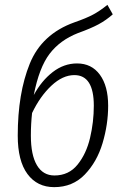

<svg xmlns="http://www.w3.org/2000/svg" viewBox="-20 -759 512 790"><path d="M425 -324Q425 -247 402 -170Q379 -93 329 -41Q279 11 203 11Q133 11 93 -43Q53 -97 53 -201Q53 -375 102.5 -497Q152 -619 286 -667Q335 -684 363 -699Q391 -714 422 -739L444 -700Q417 -676 385.5 -659Q354 -642 301 -623Q227 -594 184 -537.5Q141 -481 119 -368Q151 -427 197 -462.5Q243 -498 297 -498Q357 -498 391 -451.5Q425 -405 425 -324ZM366 -324Q366 -450 286 -450Q238 -450 191.5 -406.5Q145 -363 112 -294Q107 -249 107 -201Q107 -121 132 -79Q157 -37 204 -37Q263 -37 299 -81.5Q335 -126 350.5 -191.5Q366 -257 366 -324Z"/></svg>

Font: Fira Sans Extra Condensed Light
Style: Italic
Weight: 300
Width: 3
Italic angle: -8°
Designer: Carrois Corporate & Edenspiekermann AG
Foundry: Carrois Corporate GbR & Edenspiekermann AG
Version: Version 4.203